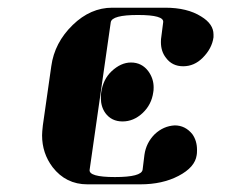

<svg xmlns="http://www.w3.org/2000/svg" viewBox="-20 -481 591 501"><path d="M89.8 -127.9Q89.8 -136.2 91.8 -153.8L113.8 -308.1Q122.1 -369.6 169.9 -416Q216.3 -460.9 272.9 -460.9H411.1Q468.8 -460.9 504.9 -438Q537.1 -418.5 537.1 -391.1V-383.8Q533.2 -354.5 508.8 -330.1Q486.8 -308.1 458 -308.1Q429.2 -308.1 413.1 -330.1Q399.9 -346.7 399.9 -371.1Q399.9 -379.9 400.9 -384.8L405.8 -422.9Q408.7 -441.9 339.8 -441.9Q272 -441.9 269 -422.9L213.9 -38.1Q210.9 -19 279.8 -19Q349.1 -19 352.1 -38.1L356.9 -77.1Q361.3 -108.4 383.8 -130.9Q406.7 -152.3 436 -153.8Q463.4 -153.8 481.9 -130.9Q494.1 -113.8 494.1 -89.8Q494.1 -80.1 493.2 -76.2Q488.8 -44.4 445.8 -22Q403.8 0 346.2 0H208Q151.9 0 117.2 -44.9Q89.8 -81.1 89.8 -127.9ZM243.2 -225.1Q243.2 -235.4 244.1 -240.2Q249 -273.9 271 -294.9Q295.4 -317.9 321.8 -317.9Q350.1 -317.9 367.2 -294.9Q380.9 -275.9 380.9 -252.9Q380.9 -244.1 379.9 -240.2Q375.5 -208 352.1 -186Q328.6 -164.1 299.8 -164.1Q271 -164.1 254.9 -186Q243.2 -202.6 243.2 -225.1Z"/></svg>

Font: Hjet
Style: Italic
Weight: 400
Designer: T. Christopher White
Version: Version 1.2